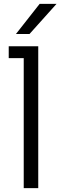

<svg xmlns="http://www.w3.org/2000/svg" viewBox="-20 -968 314 988"><path d="M131.8 -793H62L184.1 -948.2H271ZM176.8 0H102.1V-668.9H24.9V-730H176.8Z"/></svg>

Font: Sora Light
Style: Regular
Weight: 300
Designer: Jonathan Barnbrook, Julián Moncada
Foundry: Barnbrook Fonts
Version: Version 2.000